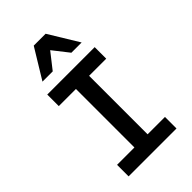

<svg xmlns="http://www.w3.org/2000/svg" viewBox="-283 -1067 1165 1165"><g transform="rotate(-45 300.0 -484.0)"><path d="M95 0H506V-99H357V-601H504V-700H97V-601H244V-99H95ZM132 -776H220L300 -878L380 -776H468L351 -968H249Z"/></g></svg>

Font: CommitMono
Style: 600Regular
Weight: 600
Monospace: yes
Designer: Eigil Nikolajsen
Foundry: Eigil Nikolajsen
Version: Version 1.143